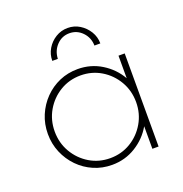

<svg xmlns="http://www.w3.org/2000/svg" viewBox="-108 -665 731 767"><g transform="rotate(-20 257.0 -281.5)"><path d="M241.7 5.6Q200 5.6 163.9 -10.1Q127.8 -25.7 100.3 -53.8Q72.9 -81.9 57.3 -118.8Q41.7 -155.6 41.7 -197.9Q41.7 -240.3 57.3 -277.1Q72.9 -313.9 100.3 -342Q127.8 -370.1 163.9 -385.8Q200 -401.4 241.7 -401.4Q297.2 -401.4 342.7 -373.3Q388.2 -345.1 413.9 -300V-395.8H440.3V0H413.9V-95.8Q388.2 -50.7 342.7 -22.6Q297.2 5.6 241.7 5.6ZM243.8 -22.2Q291.7 -22.2 330.9 -45.8Q370.1 -69.4 393.4 -109.4Q416.7 -149.3 416.7 -197.9Q416.7 -246.5 393.4 -286.5Q370.1 -326.4 330.9 -350Q291.7 -373.6 243.8 -373.6Q195.8 -373.6 156.6 -350Q117.4 -326.4 94.1 -286.5Q70.8 -246.5 70.8 -197.9Q70.8 -149.3 94.1 -109.4Q117.4 -69.4 156.6 -45.8Q195.8 -22.2 243.8 -22.2ZM158.3 -466.7Q158.3 -494.4 172.2 -517.7Q186.1 -541 209.4 -555.2Q232.6 -569.4 260.4 -569.4Q288.2 -569.4 311.1 -555.2Q334 -541 348.3 -517.7Q362.5 -494.4 362.5 -466.7H337.5Q336.8 -500.7 314.2 -524Q291.7 -547.2 259.7 -547.2Q227.8 -547.2 205.6 -524Q183.3 -500.7 181.9 -466.7Z"/></g></svg>

Font: Afacad Flux Thin
Style: Regular
Weight: 250
Designer: Kristian Moeller
Foundry: Dicotype
Version: Version 1.100